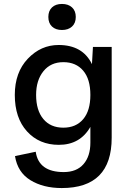

<svg xmlns="http://www.w3.org/2000/svg" viewBox="-20 -738 669 973"><path d="M243.5 -700.5Q262 -718 294 -718Q326 -718 345 -700.5Q364 -683 364 -652Q364 -621 345 -603.5Q326 -586 294 -586Q262 -586 243.5 -603.5Q225 -621 225 -652Q225 -683 243.5 -700.5ZM293 215Q199 215 134 175Q69 135 56 53L161 31Q176 134 303 134Q368 134 403 94Q438 54 438 -15V-95Q386 -4 278 -4Q179 -4 117 -72Q55 -140 55 -257Q55 -371 121 -440.5Q187 -510 277 -510Q399 -510 446 -413L451 -500H546V-40Q546 215 293 215ZM301 -91Q365 -91 401.5 -134Q438 -177 438 -257Q438 -337 401.5 -380Q365 -423 301 -423Q237 -423 200 -377Q163 -331 163 -257Q163 -179 199.5 -135Q236 -91 301 -91Z"/></svg>

Font: Elaine Sans Medium
Style: Regular
Weight: 500
Designer: Wei Huang
Foundry: Wei Huang
Version: Version 2.001;December 24, 2019;FontCreator 12.0.0.2547 64-b